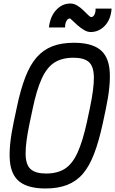

<svg xmlns="http://www.w3.org/2000/svg" viewBox="-20 -1057 654 1091"><path d="M239 14Q142 14 92.5 -23.5Q43 -61 36 -144Q29 -227 58 -364L75 -444Q96 -546 123.5 -617.5Q151 -689 188.5 -731.5Q226 -774 277.5 -794Q329 -814 400 -814Q497 -814 546.5 -776.5Q596 -739 603 -656Q610 -573 581 -436L564 -356Q542 -254 514.5 -182.5Q487 -111 450 -68.5Q413 -26 361 -6Q309 14 239 14ZM242 -71Q306 -71 348.5 -98Q391 -125 420.5 -189.5Q450 -254 474 -364L491 -444Q514 -554 513.5 -616.5Q513 -679 485.5 -704Q458 -729 397 -729Q333 -729 290 -702Q247 -675 217.5 -611Q188 -547 165 -436L148 -356Q125 -246 125.5 -183.5Q126 -121 154 -96Q182 -71 242 -71ZM495 -875Q477 -875 457.5 -886.5Q438 -898 420.5 -913.5Q403 -929 391.5 -940.5Q380 -952 377 -952Q365 -952 357 -936.5Q349 -921 350 -901H258Q265 -963 299 -1000Q333 -1037 380 -1037Q400 -1037 419 -1025.5Q438 -1014 453.5 -998.5Q469 -983 481 -971.5Q493 -960 498 -960Q510 -960 517 -974.5Q524 -989 523 -1008H614Q610 -947 576 -911Q542 -875 495 -875Z"/></svg>

Font: Victor Mono Thin SemiBold
Style: Italic
Weight: 600
Italic angle: -12°
Monospace: yes
Version: Version 1.561;gftools[0.9.30]